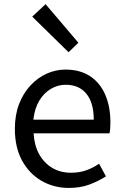

<svg xmlns="http://www.w3.org/2000/svg" viewBox="-20 -892 594 925"><path d="M311.7 13.4Q239.5 13.4 180.4 -20.6Q121.3 -54.6 86.4 -118.2Q51.6 -181.9 51.6 -271Q51.6 -337.5 71.6 -390.1Q91.7 -442.7 126.5 -480.1Q161.4 -517.6 205 -537.2Q248.6 -556.8 295.4 -556.8Q364.6 -556.8 412.8 -525.7Q461 -494.5 486.4 -437.1Q511.9 -379.7 511.9 -301.7Q511.9 -287.4 510.9 -274.1Q510 -260.7 507.6 -249.7H141.9Q145 -192.4 168.3 -149.8Q191.7 -107.2 231.1 -83.5Q270.4 -59.8 322.3 -59.8Q361.8 -59.8 394.5 -71.2Q427.1 -82.7 457.5 -103.1L490.3 -42.5Q454.8 -19.4 411 -3Q367.2 13.4 311.7 13.4ZM140.7 -315.5H431.7Q431.7 -397.1 396.2 -440.3Q360.8 -483.6 296.5 -483.6Q258.5 -483.6 225.1 -463.9Q191.7 -444.3 169.2 -406.9Q146.7 -369.6 140.7 -315.5ZM310.3 -640.4 135.3 -811.8 199.6 -871.9 357.7 -686.1Z"/></svg>

Font: Noto Sans TC
Style: Regular
Weight: 100
Designer: Ryoko NISHIZUKA 西塚涼子 (kana, bopomofo & ideographs); Paul D. Hunt (Latin, Greek & Cyrillic); Sandoll Communications 산돌커뮤니
Foundry: Adobe
Version: Version 2.004;hotconv 1.0.118;makeotfexe 2.5.65603